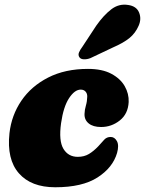

<svg xmlns="http://www.w3.org/2000/svg" viewBox="-20 -776 613 811"><path d="M321 -397.5Q295.5 -397.5 271.8 -361.5Q248 -325.5 238 -256Q227.5 -181 248 -147.2Q268.5 -113.5 308.5 -113.5Q335.5 -113.5 355.5 -125.5Q375.5 -137.5 395 -158Q410 -175 420.5 -186.2Q431 -197.5 447.5 -197.5Q464 -197.5 473.8 -180Q483.5 -162.5 474.5 -130Q456.5 -68 392 -26.5Q327.5 15 213.5 15Q111.5 15 59.8 -44Q8 -103 20 -213.5Q28.5 -289 70.2 -350.5Q112 -412 183.5 -448.5Q255 -485 351.5 -485Q411.5 -485 450 -464.5Q488.5 -444 506.8 -412Q525 -380 523.5 -345Q521 -295 486 -267.2Q451 -239.5 407 -239.5Q373 -239.5 354.5 -254.8Q336 -270 337 -295Q337.5 -312.5 342.8 -330Q348 -347.5 348.5 -367.5Q349 -380.5 341.5 -389Q334 -397.5 321 -397.5ZM386.5 -667.5Q417 -711 449.5 -736.2Q482 -761.5 521.5 -755Q556.5 -750 567.5 -723Q578.5 -696 565.5 -667Q552 -636 527 -615.5Q502 -595 457 -575.5L362 -530.5Q348 -525 334.5 -525.5Q321 -526 315.5 -534Q309 -543.5 313.8 -554.8Q318.5 -566 328 -578.5Z"/></svg>

Font: Fraunces 9pt Soft Black
Style: Italic
Weight: 900
Italic angle: -16°
Version: Version 1.000;[b76b70a41]